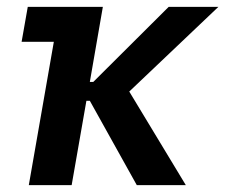

<svg xmlns="http://www.w3.org/2000/svg" viewBox="-20 -540 657 560"><path d="M43 -418H137L64 0H189L232 -246H242L379 0H522L357 -273L617 -520H472L252 -301H242L280 -520H61Z"/></svg>

Font: Fixel Text 20240404 SemiBold
Style: Italic
Weight: 600
Width: 4
Italic angle: -10°
Designer: AlfaBravo + MacPaw
Foundry: Kyrylo Tkachov, Marchela Mozhyna, Serhii Makarenko, Maria Weinstein, Zakhar Kryvoshyya
Version: Version 1.211;Glyphs 3.2 (3225)